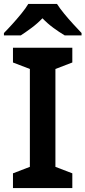

<svg xmlns="http://www.w3.org/2000/svg" viewBox="-31 -957 435 977"><path d="M337 0H35V-75L121 -108V-606L35 -639V-714H337V-639L251 -606V-108L337 -75ZM259 -937Q273 -915 295.5 -887.5Q318 -860 342 -834Q366 -808 384 -789V-777H298Q271 -793 241 -815Q211 -837 185 -864Q159 -837 130 -815.5Q101 -794 75 -777H-11V-789Q8 -808 31.5 -834Q55 -860 77.5 -887.5Q100 -915 113 -937Z"/></svg>

Font: Noto Sans Sora Sompeng Semi
Style: Bold
Weight: 700
Designer: Monotype Design Team. David Williams.
Foundry: Monotype Imaging Inc.
Version: Version 2.101; ttfautohint (v1.8.4.7-5d5b)